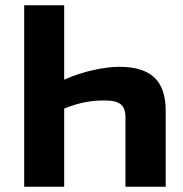

<svg xmlns="http://www.w3.org/2000/svg" viewBox="-20 -710 697 730"><path d="M224 -690H72V0H224V-297C285 -322 331 -328 378 -328C438 -328 459 -309 457 -256V0H610V-289C610 -403 554 -456 433 -456C381 -456 296 -440 224 -407Z"/></svg>

Font: SnT
Style: Bold
Weight: 700
Designer: Natanael Gama
Version: Version 1.001;PS 001.001;hotconv 1.0.70;makeotf.lib2.5.58329